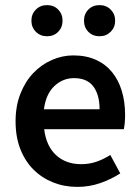

<svg xmlns="http://www.w3.org/2000/svg" viewBox="-20 -720 547 752"><path d="M283 12Q232 12 188 -5.5Q144 -23 111 -56Q78 -89 59.5 -136.5Q41 -184 41 -245Q41 -305 60 -353Q79 -401 110.5 -434Q142 -467 183 -485Q224 -503 267 -503Q317 -503 355 -486Q393 -469 418.5 -438Q444 -407 457 -364Q470 -321 470 -270Q470 -253 468.5 -238Q467 -223 465 -214H153Q161 -148 199.5 -112.5Q238 -77 298 -77Q330 -77 357.5 -86.5Q385 -96 412 -113L451 -41Q416 -18 373 -3Q330 12 283 12ZM152 -292H370Q370 -349 345.5 -381.5Q321 -414 270 -414Q226 -414 193 -383Q160 -352 152 -292ZM164 -578Q138 -578 120.5 -595.5Q103 -613 103 -639Q103 -665 120.5 -682.5Q138 -700 164 -700Q191 -700 208 -682.5Q225 -665 225 -639Q225 -613 208 -595.5Q191 -578 164 -578ZM370 -578Q343 -578 326 -595.5Q309 -613 309 -639Q309 -665 326 -682.5Q343 -700 370 -700Q396 -700 413.5 -682.5Q431 -665 431 -639Q431 -613 413.5 -595.5Q396 -578 370 -578Z"/></svg>

Font: Processing Sans Pro Semibold
Style: Regular
Weight: 600
Designer: Paul D. Hunt
Foundry: Adobe Systems Incorporated
Version: Version 2.020;PS 2.000;hotconv 1.0.86;makeotf.lib2.5.63406